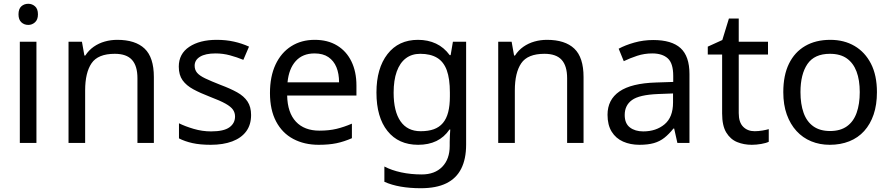

<svg xmlns="http://www.w3.org/2000/svg" viewBox="-20 -757 4719 1017"><path d="M173 -536V0H85V-536ZM130 -737Q150 -737 165.5 -723.5Q181 -710 181 -681Q181 -653 165.5 -639Q150 -625 130 -625Q108 -625 93 -639Q78 -653 78 -681Q78 -710 93 -723.5Q108 -737 130 -737Z M601 -546Q697 -546 746 -499.5Q795 -453 795 -349V0H708V-343Q708 -408 679 -440Q650 -472 588 -472Q499 -472 465 -422Q431 -372 431 -278V0H343V-536H414L427 -463H432Q450 -491 476.5 -509.5Q503 -528 535 -537Q567 -546 601 -546Z M1310 -148Q1310 -96 1284 -61Q1258 -26 1210 -8Q1162 10 1096 10Q1040 10 999.5 1Q959 -8 928 -24V-104Q960 -88 1005.5 -74.5Q1051 -61 1098 -61Q1165 -61 1195 -82.5Q1225 -104 1225 -140Q1225 -160 1214 -176Q1203 -192 1174.5 -208Q1146 -224 1093 -244Q1041 -264 1004 -284Q967 -304 947 -332Q927 -360 927 -404Q927 -472 982.5 -509Q1038 -546 1128 -546Q1177 -546 1219.5 -536.5Q1262 -527 1299 -510L1269 -440Q1235 -454 1198 -464Q1161 -474 1122 -474Q1068 -474 1039.5 -456.5Q1011 -439 1011 -409Q1011 -387 1024 -371.5Q1037 -356 1067.5 -341.5Q1098 -327 1149 -307Q1200 -288 1236 -268Q1272 -248 1291 -219.5Q1310 -191 1310 -148Z M1647 -546Q1716 -546 1765.5 -516Q1815 -486 1841.5 -431.5Q1868 -377 1868 -304V-251H1501Q1503 -160 1547.5 -112.5Q1592 -65 1672 -65Q1723 -65 1762.5 -74.5Q1802 -84 1844 -102V-25Q1803 -7 1763 1.5Q1723 10 1668 10Q1592 10 1533.5 -21Q1475 -52 1442.5 -113.5Q1410 -175 1410 -264Q1410 -352 1439.5 -415Q1469 -478 1522.5 -512Q1576 -546 1647 -546ZM1646 -474Q1583 -474 1546.5 -433.5Q1510 -393 1503 -321H1776Q1776 -367 1762 -401Q1748 -435 1719.5 -454.5Q1691 -474 1646 -474Z M2194 -546Q2247 -546 2289.5 -526Q2332 -506 2362 -465H2367L2379 -536H2449V9Q2449 85 2423 136.5Q2397 188 2344 214Q2291 240 2209 240Q2151 240 2102.5 231.5Q2054 223 2016 206V125Q2054 145 2105 156Q2156 167 2214 167Q2283 167 2322.5 126.5Q2362 86 2362 16V-5Q2362 -17 2363 -39.5Q2364 -62 2365 -71H2361Q2333 -30 2291.5 -10Q2250 10 2195 10Q2091 10 2032.5 -63Q1974 -136 1974 -267Q1974 -395 2032.5 -470.5Q2091 -546 2194 -546ZM2206 -472Q2161 -472 2129.5 -448Q2098 -424 2081.5 -378Q2065 -332 2065 -266Q2065 -167 2101.5 -114.5Q2138 -62 2208 -62Q2249 -62 2278 -72.5Q2307 -83 2326 -105.5Q2345 -128 2354 -163Q2363 -198 2363 -246V-267Q2363 -340 2346.5 -385Q2330 -430 2295 -451Q2260 -472 2206 -472Z M2877 -546Q2973 -546 3022 -499.5Q3071 -453 3071 -349V0H2984V-343Q2984 -408 2955 -440Q2926 -472 2864 -472Q2775 -472 2741 -422Q2707 -372 2707 -278V0H2619V-536H2690L2703 -463H2708Q2726 -491 2752.5 -509.5Q2779 -528 2811 -537Q2843 -546 2877 -546Z M3440 -545Q3538 -545 3585 -502Q3632 -459 3632 -365V0H3568L3551 -76H3547Q3524 -47 3499.5 -27.5Q3475 -8 3443.5 1Q3412 10 3367 10Q3319 10 3280.5 -7Q3242 -24 3220 -59.5Q3198 -95 3198 -149Q3198 -229 3261 -272.5Q3324 -316 3455 -320L3546 -323V-355Q3546 -422 3517 -448Q3488 -474 3435 -474Q3393 -474 3355 -461.5Q3317 -449 3284 -433L3257 -499Q3292 -518 3340 -531.5Q3388 -545 3440 -545ZM3466 -259Q3366 -255 3327.5 -227Q3289 -199 3289 -148Q3289 -103 3316.5 -82Q3344 -61 3387 -61Q3455 -61 3500 -98.5Q3545 -136 3545 -214V-262Z M3977 -62Q3997 -62 4018 -65.5Q4039 -69 4052 -73V-6Q4038 1 4012 5.5Q3986 10 3962 10Q3920 10 3884.5 -4.5Q3849 -19 3827 -55Q3805 -91 3805 -156V-468H3729V-510L3806 -545L3841 -659H3893V-536H4048V-468H3893V-158Q3893 -109 3916.5 -85.5Q3940 -62 3977 -62Z M4625 -269Q4625 -202 4607.5 -150.5Q4590 -99 4557.5 -63Q4525 -27 4478.5 -8.5Q4432 10 4375 10Q4322 10 4277 -8.5Q4232 -27 4199 -63Q4166 -99 4147.5 -150.5Q4129 -202 4129 -269Q4129 -358 4159 -419.5Q4189 -481 4245 -513.5Q4301 -546 4378 -546Q4451 -546 4506.5 -513.5Q4562 -481 4593.5 -419.5Q4625 -358 4625 -269ZM4220 -269Q4220 -206 4236.5 -159.5Q4253 -113 4288 -88Q4323 -63 4377 -63Q4431 -63 4466 -88Q4501 -113 4517.5 -159.5Q4534 -206 4534 -269Q4534 -333 4517 -378Q4500 -423 4465.5 -447.5Q4431 -472 4376 -472Q4294 -472 4257 -418Q4220 -364 4220 -269Z"/></svg>

Font: umalayalam85
Style: Book
Weight: 400
Designer: Jelle Bosma - Monotype Design Team
Foundry: Monotype Imaging Inc.
Version: Version 2.003